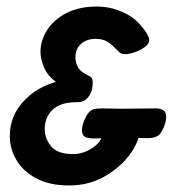

<svg xmlns="http://www.w3.org/2000/svg" viewBox="-20 -558 548 588"><path d="M10 -141Q10 -201 50 -245.5Q90 -290 151 -307Q124 -328 114 -353.5Q104 -379 104 -399Q104 -435 125 -467Q146 -499 184.5 -518.5Q223 -538 277 -538Q310 -538 340.5 -527Q371 -516 391 -500Q406 -488 421.5 -467.5Q437 -447 437 -435Q437 -424 423.5 -414Q410 -404 392.5 -398Q375 -392 362 -392Q351 -392 344.5 -399Q338 -406 331 -412Q320 -424 306.5 -431.5Q293 -439 273 -439Q245 -439 228 -423.5Q211 -408 211 -382Q211 -367 218.5 -352.5Q226 -338 250 -327Q259 -323 261.5 -318.5Q264 -314 264 -306Q264 -302 263 -292Q262 -282 257 -271Q251 -260 242 -252.5Q233 -245 215 -245Q165 -245 141 -222Q117 -199 117 -162Q117 -134 136.5 -110Q156 -86 204 -86Q228 -86 250.5 -97.5Q273 -109 284 -124Q290 -132 293 -141.5Q296 -151 297 -158Q299 -163 304 -170Q309 -177 331 -177Q346 -177 363.5 -174.5Q381 -172 394 -166Q407 -160 407 -148Q407 -141 401.5 -127.5Q396 -114 389 -102Q362 -56 309.5 -23Q257 10 192 10Q131 10 90.5 -12Q50 -34 30 -68.5Q10 -103 10 -141ZM478 -161Q471 -145 459.5 -140Q448 -135 434 -135Q414 -135 395.5 -136Q377 -137 365 -137Q341 -137 314.5 -135.5Q288 -134 266 -134Q248 -134 239.5 -139.5Q231 -145 231 -160Q231 -176 242 -198Q251 -217 263 -222Q273 -226 292 -226Q309 -226 322.5 -225.5Q336 -225 352 -225Q372 -225 404.5 -225.5Q437 -226 457 -226Q489 -226 489 -201Q489 -190 485.5 -179Q482 -168 478 -161Z"/></svg>

Font: Lisu Bosa
Style: Bold Italic
Weight: 700
Italic angle: -19°
Designer: David Morse, Annie Olsen, Victor Gaultney, Frank Grießhammer (Latin)
Foundry: SIL International
Version: Version 2.000